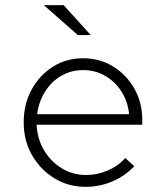

<svg xmlns="http://www.w3.org/2000/svg" viewBox="-20 -715 640 745"><path d="M311 10Q246 10 191.5 -23Q137 -56 104.5 -112.5Q72 -169 72 -240Q72 -311 102.5 -367Q133 -423 185 -456Q237 -489 302 -489Q367 -489 419 -457Q471 -425 501.5 -371Q532 -317 532 -250V-231H122Q125 -175 151.5 -131Q178 -87 220.5 -61.5Q263 -36 313 -36Q358 -36 398.5 -53.5Q439 -71 466 -102L501 -70Q465 -32 416 -11Q367 10 311 10ZM124 -272H481Q476 -321 451.5 -359.5Q427 -398 388.5 -420.5Q350 -443 302 -443Q256 -443 218 -421Q180 -399 155.5 -360.5Q131 -322 124 -272ZM282 -579 150 -695H227L332 -579Z"/></svg>

Font: Red Hat Mono VF Light
Style: Regular
Weight: 300
Monospace: yes
Designer: Pentagram, MCKL
Foundry: Pentagram, MCKL
Version: Version 1.023